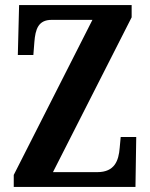

<svg xmlns="http://www.w3.org/2000/svg" viewBox="-20 -734 591 754"><path d="M34 0H512L515 -196H454L450 -153C446 -104 431 -58 362 -58H188L497 -666V-714H55L50 -518H111L115 -569C119 -619 130 -656 183 -656H343L34 -47Z"/></svg>

Font: Noto Serif Sinhala ExtraCondensed
Style: Bold
Weight: 700
Width: 2
Designer: Jelle Bosma - Monotype Design Team
Foundry: Monotype Imaging Inc.
Version: Version 2.007